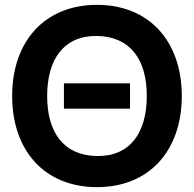

<svg xmlns="http://www.w3.org/2000/svg" viewBox="-20 -755 798 790"><path d="M379 15C595 15 728 -136 728 -360C728 -584 595 -735 379 -735C163 -735 30 -584 30 -360C30 -136 163 15 379 15ZM174 -360C174 -510 242 -609 379 -607C516 -605 584 -510 584 -360C584 -210 516 -111 379 -113C242 -115 174 -210 174 -360ZM243 -308H515V-412H243Z"/></svg>

Font: Eudonet ExtraBold
Style: Regular
Weight: 800
Designer: Mikhail Sharanda
Foundry: Mikhail Sharanda
Version: Version 4.503;Glyphs 3.1.2 (3151)